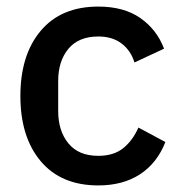

<svg xmlns="http://www.w3.org/2000/svg" viewBox="-20 -552 549 584"><path d="M279 12Q166 12 104 -61.5Q42 -135 42 -260Q42 -385 104 -458.5Q166 -532 279 -532Q357 -532 407 -497Q457 -462 479 -404L389 -362Q378 -398 350 -419.5Q322 -441 279 -441Q219 -441 188 -403.5Q157 -366 157 -306V-214Q157 -154 188 -116Q219 -78 279 -78Q326 -78 355 -101.5Q384 -125 401 -164L483 -120Q458 -56 406 -22Q354 12 279 12Z"/></svg>

Font: IBM Plex Sans Medium
Style: Regular
Weight: 500
Designer: Mike Abbink, Paul van der Laan, Pieter van Rosmalen
Foundry: Bold Monday
Version: Version 3.201